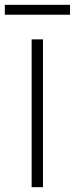

<svg xmlns="http://www.w3.org/2000/svg" viewBox="-42 -775 310 795"><path d="M-22 -755H248V-714H-22ZM89 -612H136V0H89Z"/></svg>

Font: Athiti Light
Style: Regular
Weight: 300
Designer: CadsonDemak Team
Foundry: CadsonDemak
Version: Version 1.032